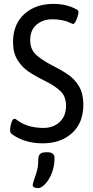

<svg xmlns="http://www.w3.org/2000/svg" viewBox="-20 -731 477 986"><path d="M43 -41Q37 -45 34.5 -49.5Q32 -54 32 -64Q32 -82 38.5 -101.5Q45 -121 55 -121Q59 -121 61 -119Q63 -117 64 -117Q119 -74 203 -74Q254 -74 286.5 -104.5Q319 -135 319 -187Q319 -234 293 -260.5Q267 -287 216 -313Q159 -341 125.5 -364Q92 -387 69.5 -423.5Q47 -460 47 -515Q47 -606 104.5 -658.5Q162 -711 254 -711Q325 -711 376 -681Q383 -677 383 -669Q383 -656 373.5 -632Q364 -608 355 -608Q352 -608 342 -613Q304 -632 249 -632Q201 -632 168 -604.5Q135 -577 135 -525Q135 -480 162.5 -452.5Q190 -425 252 -393Q303 -367 334.5 -344.5Q366 -322 387 -285.5Q408 -249 408 -194Q408 -100 350 -47.5Q292 5 200 5Q107 5 43 -41ZM148 220Q148 214 151.5 203.5Q155 193 156 189Q166 163 171.5 139Q177 115 177 83Q177 68 186.5 59.5Q196 51 215 51H225Q242 51 251 58.5Q260 66 260 79Q260 124 245.5 159.5Q231 195 211 215Q191 235 176 235Q165 235 156.5 231.5Q148 228 148 220Z"/></svg>

Font: Asap Condensed
Style: Regular
Weight: 400
Designer: Pablo Cosgaya
Foundry: Omnibus-Type
Version: Version 1.010; ttfautohint (v1.8)